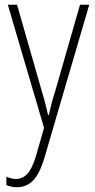

<svg xmlns="http://www.w3.org/2000/svg" viewBox="-20 -549 402 811"><path d="M13 -529H52L156 -166Q169 -122 174 -101Q179 -80 183 -63H186Q192 -90 198.5 -114.5Q205 -139 214 -167L318 -529H357L169 113Q149 182 121 212Q93 242 51 242Q39 242 28.5 239.5Q18 237 7 233V197Q28 207 48 207Q75 207 95.5 185.5Q116 164 133 106L166 -9Z"/></svg>

Font: Noto Sans Kannada Condensed ExtraLight
Style: Regular
Weight: 200
Width: 3
Designer: Jelle Bosma - Monotype Design Team
Foundry: Monotype Imaging Inc.
Version: Version 2.005; ttfautohint (v1.8.4.7-5d5b)